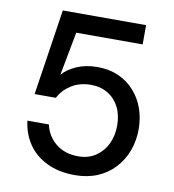

<svg xmlns="http://www.w3.org/2000/svg" viewBox="-80 -771 775 854"><g transform="rotate(10 307.0 -344.0)"><path d="M314 12Q241 12 187 -14.5Q133 -41 102.5 -86.5Q72 -132 65 -190H162Q173 -139 213 -106Q253 -73 315 -73Q360 -73 393 -95Q426 -117 444 -154Q462 -191 462 -237Q462 -285 444 -320.5Q426 -356 393 -376Q360 -396 317 -396Q265 -396 227.5 -372Q190 -348 172 -312H76L135 -700H511V-613H211L174 -417Q198 -444 238.5 -461.5Q279 -479 331 -479Q384 -479 426 -460.5Q468 -442 498 -408.5Q528 -375 543.5 -331.5Q559 -288 559 -238Q559 -186 542 -140.5Q525 -95 493 -60.5Q461 -26 416 -7Q371 12 314 12Z"/></g></svg>

Font: DM Sans 17pt Medium
Style: Regular
Weight: 500
Version: Version 4.004;gftools[0.9.30]